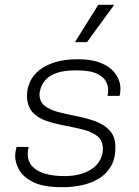

<svg xmlns="http://www.w3.org/2000/svg" viewBox="-20 -767 576 797"><path d="M236 10Q160 10 118 -11Q76 -32 59.5 -62Q43 -92 43 -118Q43 -128 44.5 -137.5Q46 -147 49 -157H99Q97 -150 96 -142.5Q95 -135 95 -128Q95 -98 113 -77.5Q131 -57 165.5 -46.5Q200 -36 247 -36Q285 -36 314.5 -44.5Q344 -53 364.5 -68Q385 -83 396 -104Q407 -125 407 -149Q407 -184 384 -202Q361 -220 325.5 -229Q290 -238 249.5 -245.5Q209 -253 173 -265Q137 -277 114.5 -302Q92 -327 92 -371Q92 -401 105 -428.5Q118 -456 144 -476.5Q170 -497 209.5 -509Q249 -521 301 -521H306Q353 -521 386.5 -510Q420 -499 440.5 -481Q461 -463 470.5 -441.5Q480 -420 480 -399Q480 -391 479 -382.5Q478 -374 476 -369H426Q427 -373 428 -379Q429 -385 429 -395Q429 -410 420 -428.5Q411 -447 382.5 -461Q354 -475 296 -475Q242 -475 211 -462.5Q180 -450 166 -432Q152 -414 148 -398Q144 -382 144 -376Q144 -344 166.5 -327Q189 -310 225 -301Q261 -292 301.5 -284Q342 -276 377.5 -263Q413 -250 436 -224.5Q459 -199 459 -155Q459 -109 441 -77.5Q423 -46 391.5 -26.5Q360 -7 321 1.5Q282 10 240 10ZM291 -592 388 -747H453L452 -744L341 -592Z"/></svg>

Font: Chivo Medium Thin
Style: Italic
Weight: 250
Italic angle: -8.05°
Version: Version 2.002